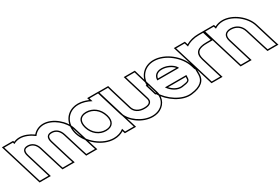

<svg xmlns="http://www.w3.org/2000/svg" viewBox="-105 -1650 3999 2738"><g transform="rotate(-30 1894.0 -281.0)"><path d="M327.6 -526.1C363.1 -577.8 422.9 -612.5 496.1 -613C640.2 -613 796.2 -479 836.2 -345L935.5 -20L958.2 51H816.4L793.8 -19L693 -345C667.6 -428 610.5 -472 538.9 -473C468.1 -473 438.1 -428.6 462.5 -346.7L463 -345L484.4 -275L562.4 -20L585.2 51H425.4L402.8 -19L323.7 -275H323.4L302 -345C276.6 -428 219.5 -472 147.9 -473C76.6 -473 46.6 -428 72 -345L93.4 -275L171.4 -20L192.8 50H49.8L28.4 -20L-49.6 -275L-71 -345L-131.5 -543L-152.9 -613H-9.9L-1.2 -584.4C29.1 -602.2 65.1 -612.7 105.1 -613C179 -613 260.4 -578.1 327.6 -526.1ZM323.6 -553.9C257 -601.3 179.2 -633 105 -633C70.7 -632.8 38.7 -625.4 11 -613.1L4.9 -633H-179.9L35 70H219.8L91.1 -350.8C85.6 -369 83.1 -384.6 83.1 -397.3C83.1 -435.1 101.3 -453 147.7 -453C209.8 -452.1 259.5 -415.5 282.9 -339.2C290.2 -315.3 296.9 -293.9 304.9 -267.7C332.1 -179.7 357.3 -98.6 383.8 -13L410.8 71H612.7L581.5 -26L482.2 -350.8L481.7 -352.5C476.5 -369.8 474.1 -384.8 474.1 -397.1C474 -435.1 492.2 -453 538.7 -453C600.8 -452.1 650.5 -415.6 673.9 -339.1L774.8 -13L801.8 71H985.6L954.6 -26L855.3 -350.8C813 -492.8 651.3 -633 496 -633C423.9 -632.5 362.8 -600.8 323.6 -553.9Z M844.6 -281C792 -453 886.8 -612 1067.1 -613C1133.3 -613 1203.4 -591.8 1268.3 -556.6L1251.1 -613H1394.1L1415.5 -543L1494.5 -284.6L1495.6 -281L1575.4 -20L1596.8 50H1453.8L1436.8 -5.5C1393.5 29.4 1336.4 50.4 1269.8 50C1086.9 50 896.6 -111 844.6 -281ZM984.6 -281C1020.7 -163 1118 -89 1227 -90C1335.7 -90 1388.2 -160.8 1354.2 -275.7L1352.6 -281C1316.2 -400 1220.6 -472 1109.9 -473C1000.6 -473 948.2 -400 984.6 -281ZM825.5 -275.2C879.9 -97.1 1076.3 70 1269.7 70C1329.4 70.3 1382.8 54.2 1425.8 27L1439 70H1623.8L1408.9 -633H1224.1L1235.7 -594.8C1180.6 -618.9 1123.1 -633 1067 -633C1037.1 -632.8 1009.3 -628.6 983.7 -620.8C842.8 -577.7 778.6 -428.6 825.5 -275.2ZM1003.7 -286.8C996.5 -310.6 993.1 -331.9 993.1 -350.4C993.1 -416 1032.1 -453 1109.8 -453C1211.2 -452.1 1299.4 -386.7 1333.5 -275.2L1335.1 -269.9C1341.5 -248.3 1344.5 -228.5 1344.5 -211.4C1344.6 -146.9 1305.8 -110 1226.9 -110C1127.4 -109.1 1037.5 -176.3 1003.7 -286.8Z M1433.5 -543 1413.4 -612H1554.7L1574.9 -542L1676.2 -207C1698.5 -134 1767.5 -89 1861.5 -90C1956.9 -90 1998.5 -134 1975.5 -206L1975.2 -207L1872.5 -543L1852.4 -612H1993.4L2013.8 -542L2115.2 -207C2155.9 -74 2063.1 51 1904.3 50C1746.8 50 1578.5 -72 1536.5 -206L1536.2 -207ZM1414.3 -537.3 1517.4 -200.1C1562.5 -56.2 1737.9 70 1904.2 70C1934.3 70.2 1962.7 66.1 1988.4 58.3C2107.8 22.2 2170.9 -93.2 2134.4 -212.8L2033 -547.7L2008.4 -632H1825.7L1853.3 -537.3L1956.4 -200C1960.1 -188.6 1961.7 -178.9 1961.7 -170.3C1962 -135.7 1936.5 -110 1861.4 -110C1773.7 -109.1 1714.6 -149.9 1695.4 -212.8L1594.1 -547.7L1569.7 -632H1386.7Z M2216.6 -351H2574.2C2559.2 -400 2463.6 -472 2352.9 -473C2267.1 -473 2217 -428 2216.6 -351ZM2114.9 -211H2106L2084.6 -281L2063.2 -351H2070.9C2058.9 -494.4 2154.6 -612.1 2310.1 -613C2492.9 -613 2687.4 -452 2739.6 -281L2757.4 -223H2764.4L2764.9 -133C2765.2 -37 2705.9 31 2542.4 49C2388.1 68 2196.5 -63.3 2114.9 -211ZM2614 -211H2260.6C2312.8 -131 2402.4 -79.5 2478.3 -89H2479.5C2595.7 -104 2610.1 -117 2612.5 -173ZM2238.1 -371C2246.2 -423.2 2283 -453 2352.8 -453C2433.9 -452.3 2507.4 -408.9 2539.5 -371ZM2103.3 -191C2191.2 -41.8 2382.5 88.9 2544.7 68.9C2713.2 50.3 2785.3 -24.8 2784.9 -133.1L2784.3 -243H2772.2L2758.8 -286.8C2704 -466.1 2503.6 -633 2310 -633C2150.3 -632.1 2048.2 -514.6 2049.9 -371H2036.2L2091.2 -191ZM2593.2 -191 2592.5 -173.9C2590.6 -129.8 2592.4 -123.9 2478.2 -109H2477.1L2475.9 -108.8C2419.7 -101.9 2349.9 -134.9 2300.8 -191Z M2837.1 -550.9C2893.1 -591 2970.7 -613 3052.1 -613H3122.1L3164.9 -473H3094.9C2944.7 -473 2879 -417.6 2917.6 -287.5L2919.3 -282L2940.7 -212L2999.4 -20L3020.8 50H2880.8L2859.4 -20L2800.7 -212L2779.3 -282C2778.9 -283.2 2778.5 -284.5 2778.2 -285.7L2699.5 -543L2678.1 -613H2818.1ZM2848.5 -582 2832.9 -633H2651.1L2759 -279.9C2759.4 -278.6 2759.8 -277.3 2760.2 -276.2L2866 70H3047.8L2936.8 -293.2C2930 -315.9 2926.8 -335.9 2926.8 -352.6C2926.5 -419.7 2974.7 -453 3094.9 -453H3191.9L3136.9 -633H3052.1C2977.4 -633 2905.3 -615.1 2848.5 -582Z M3309.6 -572.2C3347.3 -597.6 3394.2 -612.7 3446.6 -613C3607.2 -613 3780.3 -472 3824 -326L3917.5 -20L3940.2 51H3801.2L3778.8 -19L3683.8 -326C3655.4 -419 3581.7 -472 3489.4 -473C3398.5 -473 3356.4 -419 3384.8 -326L3406.2 -256L3478.4 -20L3499.8 50H3359.8L3338.4 -20L3266.2 -256L3244.8 -326L3178.5 -543L3157.1 -613H3297.1ZM3321.2 -602.4 3311.9 -633H3130.1L3345 70H3526.8L3404 -331.8C3398.6 -349.5 3396.1 -365.1 3396.1 -378.4C3395.8 -426.2 3424.2 -453 3489.3 -453C3573.2 -452.1 3638.7 -405.3 3664.7 -320.1L3759.8 -13L3786.6 71H3967.6L3936.6 -26L3843.1 -331.8C3796.9 -486.4 3617.6 -633 3446.5 -633C3400.1 -632.7 3357.3 -621.3 3321.2 -602.4Z"/></g></svg>

Font: Nordica Plus
Style: NordicaClassicRgExtOpOblOl
Weight: 500
Version: Version 1.01